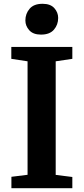

<svg xmlns="http://www.w3.org/2000/svg" viewBox="-20 -990 440 1010"><path d="M125 -70.5V-667.5L39.5 -680.5V-743H360.5V-680.5L273 -667.5V-70L360.5 -59V0H40V-60ZM195 -808Q154.5 -808 134 -830.8Q113.5 -853.5 113.5 -882.5Q113.5 -918 135.8 -944Q158 -970 203.5 -970H204.5Q245.5 -970 265.8 -947.2Q286 -924.5 286 -895.5Q286 -860 263.8 -834Q241.5 -808 196 -808Z"/></svg>

Font: Merriweather Light 18pt
Style: Bold
Weight: 700
Version: Version 2.100